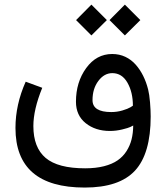

<svg xmlns="http://www.w3.org/2000/svg" viewBox="-20 -595 715 843"><path d="M641.6 -84Q641.6 79.6 572.8 154.1Q503.9 228.5 352.1 228.5Q47.9 228.5 47.9 -33.2Q47.9 -135.7 92.8 -236.3L165.5 -209.5Q126.5 -113.8 126.5 -41.5Q126.5 52.7 180.4 98.4Q234.4 144 354 144Q400.4 144 436.5 134.8Q472.7 125.5 496.3 109.1Q520 92.8 535.4 68.6Q550.8 44.4 557.6 17.1Q564.5 -10.3 564.9 -43.9Q560.5 -41.5 552 -37.4Q543.5 -33.2 516.6 -26.6Q489.7 -20 462.4 -20Q398.9 -20 356.2 -54.2Q313.5 -88.4 313.5 -148.4Q313.5 -234.4 358.4 -296.1Q403.3 -357.9 472.7 -357.9Q503.9 -357.9 530.3 -345.5Q556.6 -333 575.9 -311Q595.2 -289.1 608.6 -262Q622.1 -234.9 630.4 -202.1Q635.7 -181.2 638.7 -146Q641.6 -110.8 641.6 -84ZM386.2 -155.3Q386.2 -103 468.3 -103Q494.1 -103 517.8 -110.1Q541.5 -117.2 552.7 -124L563.5 -130.9Q563.5 -189.9 539.6 -231.9Q515.6 -273.9 473.1 -273.9Q437.5 -273.9 411.9 -239.7Q386.2 -205.6 386.2 -155.3ZM528.3 -574.7 596.2 -506.8 528.3 -439.5 460.9 -506.8ZM381.3 -574.7 449.2 -506.8 381.3 -439.5 314 -506.8Z"/></svg>

Font: Samim WOL
Style: WOL
Weight: 400
Foundry: DejaVu fonts team - Redesigned by Saber Rastikerdar
Version: Version 4.0.0